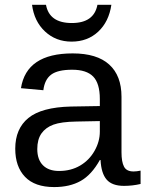

<svg xmlns="http://www.w3.org/2000/svg" viewBox="-20 -757 596 787"><path d="M202.1 9.8C244.8 9.8 281 1.4 310.8 -15.4C340.6 -32.1 366.7 -60.7 389.2 -101.1H392.1C394 -64.6 402.4 -37.8 417.2 -20.8C432 -3.7 455.7 4.9 488.3 4.9C511.4 4.9 534 2.3 556.2 -2.9V-57.6C545.4 -55.3 535.8 -54.2 527.3 -54.2C508.1 -54.2 495.1 -60.8 488.3 -74C481.4 -87.2 478 -106.8 478 -132.8V-360.4C478 -418 461.3 -462 427.7 -492.4C394.2 -522.9 344.2 -538.1 277.8 -538.1C151.5 -538.1 80.9 -490.6 65.9 -395.5L157.7 -387.2C161.3 -416.5 172 -437.8 189.9 -451.2C207.8 -464.5 236.5 -471.2 275.9 -471.2C314.9 -471.2 343.6 -461.9 361.8 -443.4C380 -424.8 389.2 -394 389.2 -351.1V-322.3L270.5 -320.3C190.4 -318.4 132.4 -302.7 96.4 -273.4C60.5 -244.1 42.5 -202.1 42.5 -147.5C42.5 -98.6 55.8 -60.2 82.5 -32.2C109.2 -4.2 149.1 9.8 202.1 9.8ZM222.2 -56.2C193.5 -56.2 171.5 -64 156 -79.6C140.5 -95.2 132.8 -117.4 132.8 -146C132.8 -172.4 138.5 -193.7 149.9 -210C161.3 -226.2 177.7 -238.3 199 -246.1C220.3 -253.9 251.6 -258.1 293 -258.8L389.2 -260.7V-217.3C389.2 -190.3 381.9 -164 367.4 -138.4C352.9 -112.9 333.2 -92.8 308.1 -78.1C283 -63.5 254.4 -56.2 222.2 -56.2ZM273.4 -586.4C317.1 -586.4 353.4 -600 382.6 -627.2C411.7 -654.4 429.7 -691.1 436.5 -737.3H379.4C370 -687.5 335 -662.6 274.4 -662.6C212.9 -662.6 177.6 -687.5 168.5 -737.3H111.3C117.2 -692.1 134.9 -655.6 164.6 -627.9C194.2 -600.3 230.5 -586.4 273.4 -586.4Z"/></svg>

Font: Arimo
Style: Regular
Weight: 400
Designer: Steve Matteson
Foundry: Monotype Imaging Inc.
Version: Version 1.32